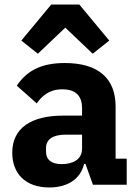

<svg xmlns="http://www.w3.org/2000/svg" viewBox="-20 -815 609 847"><path d="M330 -795H206L74 -636L147 -578L268 -693L389 -578L462 -636ZM390 0H539V-115H490V-345C490 -469 414 -537 266 -537C156 -537 96 -499 54 -437L142 -359C165 -391 196 -421 255 -421C317 -421 342 -389 342 -338V-305H259C120 -305 34 -252 34 -141C34 -50 92 12 197 12C277 12 335 -24 351 -92H357ZM252 -91C208 -91 183 -109 183 -147V-162C183 -200 213 -221 270 -221H342V-159C342 -111 301 -91 252 -91Z"/></svg>

Font: Braiins Sans
Style: Bold
Weight: 700
Designer: Mike Abbink, Paul van der Laan, Pieter van Rosmalen, Jiri Chlebus, Lubos Buracinsky
Foundry: Bold Monday, Sudetype
Version: Version 1.000;hotconv 1.0.109;makeotfexe 2.5.65596